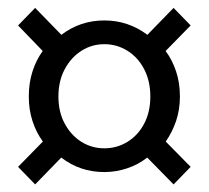

<svg xmlns="http://www.w3.org/2000/svg" viewBox="-20 -577 537 494"><path d="M70.4 -102.5 26.5 -147.7 90.3 -212.8Q73 -236.4 63.6 -265.6Q54.1 -294.8 54.1 -328.7Q54.1 -363.9 63.6 -393.2Q73 -422.6 89.9 -445.8L26.5 -511.5L70.4 -556.7L137.9 -487.4Q186.5 -524.4 248.5 -524.4Q309.9 -524.4 359.2 -487.4L426.6 -556.7L470.5 -511.5L406.1 -445.8Q423.4 -422.6 433.1 -393.2Q442.9 -363.9 442.9 -328.7Q442.9 -294.8 433 -265.6Q423 -236.4 406.4 -212.8L470.5 -147.7L426.6 -102.5L358.8 -171.6Q335.8 -153.4 307 -143.9Q278.2 -134.3 248.5 -134.3Q185.8 -134.3 137.6 -171.6ZM248.5 -195.4Q280.9 -195.4 308 -212.1Q335.1 -228.7 350.9 -258.8Q366.8 -288.8 366.8 -328.7Q366.8 -368.6 350.9 -399Q335.1 -429.4 308 -446.3Q280.9 -463.3 248.5 -463.3Q216.1 -463.3 189.5 -446.3Q162.9 -429.4 146.6 -399Q130.3 -368.6 130.3 -328.7Q130.3 -288.8 146.6 -258.8Q162.9 -228.7 189.5 -212.1Q216.1 -195.4 248.5 -195.4Z"/></svg>

Font: SourceSans3VF
Style: Regular
Weight: 200
Designer: Paul D. Hunt
Foundry: Adobe
Version: Version 3.052;hotconv 1.1.0;makeotfexe 2.6.0